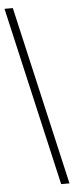

<svg xmlns="http://www.w3.org/2000/svg" viewBox="-60 -791 362 942"><g transform="rotate(-5 121.5 -319.5)"><path d="M202 121 0 -760H41L243 121Z"/></g></svg>

Font: Noto Serif Lao Condensed Light
Style: Regular
Weight: 300
Width: 3
Designer: Monotype Design Team
Foundry: Monotype Imaging Inc.
Version: Version 2.003; ttfautohint (v1.8.4.7-5d5b)